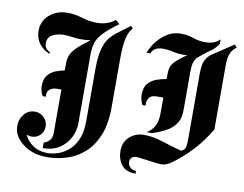

<svg xmlns="http://www.w3.org/2000/svg" viewBox="-78 -745 1186 935"><g transform="rotate(10 515.0 -277.5)"><path d="M180 39.2V11.7Q197.5 6.7 208.8 -6.2Q220 -19.2 220 -41.7V-257.5H199.2Q175.8 -257.5 161.7 -245.4Q147.5 -233.3 151.7 -210H135.8Q122.5 -232.5 122.5 -258.3Q122.5 -292.5 138.3 -311.7Q154.2 -330.8 176.7 -339.6Q199.2 -348.3 220 -351.7V-384.2Q220 -406.7 226.2 -425Q232.5 -443.3 253.8 -465Q275 -486.7 319.2 -519.2Q297.5 -515 273.3 -515Q250 -515 228.3 -518.3Q206.7 -521.7 184.2 -521.7Q155 -521.7 130.4 -508.8Q105.8 -495.8 105.8 -466.7Q105.8 -451.7 114.6 -440.8Q123.3 -430 135 -425.8L131.7 -419.2Q103.3 -429.2 82.1 -455.8Q60.8 -482.5 60.8 -520Q60.8 -570 97.5 -600.4Q134.2 -630.8 184.2 -630.8Q222.5 -630.8 258.8 -619.2Q295 -607.5 334.2 -607.5Q385.8 -607.5 423.3 -637.5L442.5 -620Q398.3 -587.5 373.8 -562.9Q349.2 -538.3 339.6 -513.3Q330 -488.3 330 -452.5V-110Q330 -72.5 312.5 -38.3Q295 -4.2 261.7 17.5Q228.3 39.2 180 39.2ZM209.2 79.2Q183.3 79.2 159.2 74.2Q135 69.2 112.5 57.5Q85.8 44.2 62.5 17.5Q39.2 -9.2 39.2 -48.3Q39.2 -80.8 60 -105Q80.8 -129.2 112.5 -129.2Q138.3 -129.2 157.1 -110.8Q175.8 -92.5 175.8 -66.7Q175.8 -40.8 158.8 -23.8Q141.7 -6.7 116.7 -6.7Q102.5 -6.7 90.8 -12.5Q105 18.3 134.6 38.8Q164.2 59.2 206.7 59.2Q229.2 59.2 256.7 50.4Q284.2 41.7 309.2 20.8Q334.2 0 350 -36.2Q365.8 -72.5 365.8 -127.5V-380.8Q365.8 -443.3 375 -480Q384.2 -516.7 401.7 -539.2Q419.2 -561.7 444.2 -579.6Q469.2 -597.5 500 -621.7L510.8 -610.8Q491.7 -590 483.8 -554.2Q475.8 -518.3 475.8 -449.2V-219.2Q475.8 -132.5 453.3 -77.1Q430.8 -21.7 395.8 10.4Q360.8 42.5 322.9 57.1Q285 71.7 253.8 75.4Q222.5 79.2 209.2 79.2ZM664.2 -125Q705.8 -147.5 714.2 -201.7Q715 -212.5 715.4 -223.3Q715.8 -234.2 715.8 -245V-305H685Q655 -305 645.8 -290Q636.7 -275 636.7 -261.7Q636.7 -256.7 637.5 -251.7H621.7Q609.2 -275 609.2 -300.8Q609.2 -338.3 626.7 -357.5Q644.2 -376.7 668.8 -385Q693.3 -393.3 715.8 -396.7V-418.3Q715.8 -436.7 718.8 -450Q721.7 -463.3 732.5 -477.1Q743.3 -490.8 767.5 -509.2Q780 -519.2 795 -528.3Q785 -527.5 775 -527.5Q748.3 -527.5 723.3 -533.3Q698.3 -539.2 672.5 -539.2Q628.3 -539.2 615.8 -505.8H596.7Q601.7 -518.3 612.9 -538.3Q624.2 -558.3 642.9 -578.3Q661.7 -598.3 687.5 -612.5Q713.3 -626.7 746.7 -626.7Q778.3 -626.7 808.8 -616.2Q839.2 -605.8 870 -605.8Q885 -605.8 904.6 -610.8Q924.2 -615.8 941.7 -632.5L940.8 -610Q924.2 -585 905 -572.1Q885.8 -559.2 867.5 -544.2Q856.7 -535 846.7 -527.1Q836.7 -519.2 830 -502.5Q823.3 -485.8 823.3 -449.2V-331.7V-267.5Q823.3 -247.5 820.8 -232.1Q818.3 -216.7 810.8 -203.3Q794.2 -172.5 760.4 -154.2Q726.7 -135.8 691.7 -125ZM646.7 83.3Q598.3 83.3 576.7 55Q555 26.7 555 -14.2Q555 -57.5 584.6 -83.8Q614.2 -110 655.8 -110Q698.3 -110 747.5 -94.2Q796.7 -78.3 845.8 -65Q854.2 -69.2 859.6 -73.8Q865 -78.3 867.5 -91.2Q870 -104.2 870 -133.3V-449.2Q870 -494.2 880.4 -516.2Q890.8 -538.3 911.7 -552.5Q932.5 -566.7 965 -587.5L1013.3 -620L1025.8 -606.7Q1005 -593.3 996.2 -570.4Q987.5 -547.5 987.5 -515.8V-195Q920 -80.8 812.5 -2.5Q801.7 5 789.2 10.8Q776.7 16.7 759.2 16.7Q750 16.7 741.7 15.4Q733.3 14.2 725 13.3L648.3 3.3Q640.8 2.5 636.7 2.5Q623.3 2.5 614.6 10.4Q605.8 18.3 605.8 31.7Q605.8 48.3 617.9 59.2Q630 70 646.7 70Z"/></g></svg>

Font: Manufacturing Consent
Style: Regular
Weight: 400
Version: Version 3.000; ttfautohint (v1.8.4.7-5d5b)